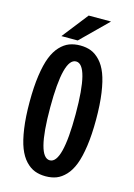

<svg xmlns="http://www.w3.org/2000/svg" viewBox="-131 -938 712 1017"><g transform="rotate(15 225.0 -429.0)"><path d="M113 -728 224.5 -870.5H347L202.5 -728ZM282.8 0.8Q256.5 11 223.5 11Q190.5 11 163.8 0.8Q137 -9.5 113.5 -34.5Q90 -59.5 74.2 -99.8Q58.5 -140 49.5 -202.8Q40.5 -265.5 40.5 -348Q40.5 -430.5 49.5 -493Q58.5 -555.5 74.2 -595.5Q90 -635.5 113.5 -660.5Q137 -685.5 163.8 -695.8Q190.5 -706 223.5 -706Q256.5 -706 282.8 -695.8Q309 -685.5 332.5 -660.5Q356 -635.5 371.5 -595.5Q387 -555.5 396 -493Q405 -430.5 405 -348Q405 -265.5 396 -202.8Q387 -140 371.5 -99.8Q356 -59.5 332.5 -34.5Q309 -9.5 282.8 0.8ZM223.5 -76.5Q293 -76.5 293 -348Q293 -618.5 223.5 -618.5Q153.5 -618.5 153.5 -348Q153.5 -76.5 223.5 -76.5Z"/></g></svg>

Font: League Mono Condensed Medium
Style: Regular
Weight: 500
Width: 1
Designer: Tyler Finck
Foundry: The League of Moveable Type / Tyler Finck
Version: Version 2.210